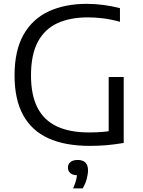

<svg xmlns="http://www.w3.org/2000/svg" viewBox="-20 -770 762 1022"><path d="M458 6.5Q326 6.5 237 -34.2Q148 -75 102.8 -158Q57.5 -241 57.5 -368.5Q57.5 -500.5 105 -584.8Q152.5 -669 238.8 -709.2Q325 -749.5 441 -749.5Q486 -749.5 529.8 -743.8Q573.5 -738 618.5 -726.5V-654Q569.5 -667.5 527.8 -672.5Q486 -677.5 447 -677.5Q354 -677.5 286.2 -646.8Q218.5 -616 181.8 -548Q145 -480 145 -368.5Q145 -264 179.5 -196.8Q214 -129.5 282.8 -97.2Q351.5 -65 453.5 -65Q495 -65 530.2 -68.2Q565.5 -71.5 595.5 -77L558.5 -39.5V-360H638.5V-9Q587 -0.5 545 3Q503 6.5 458 6.5ZM369 233Q382 204 386.5 182.8Q391 161.5 391 141L403 163H395Q368 163 354.8 151.8Q341.5 140.5 341.5 122Q341.5 104 354.8 92.8Q368 81.5 393.5 81.5Q421 81.5 434.8 95.5Q448.5 109.5 448.5 136.5Q448.5 157.5 441.2 183.8Q434 210 420 233Z"/></svg>

Font: Encode Sans SC SemiExpanded
Style: Regular
Weight: 400
Width: 6
Designer: Multiple Designers
Foundry: Impallari Type
Version: Version 3.002